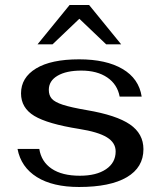

<svg xmlns="http://www.w3.org/2000/svg" viewBox="-20 -737 643 767"><path d="M50 -142H137Q145 -91 186.5 -63Q228 -35 299 -35Q365 -35 403.5 -61Q442 -87 442 -132Q442 -167 407 -188.5Q372 -210 296 -222Q170 -242 117 -274Q64 -306 64 -364Q64 -427 124 -463.5Q184 -500 296 -500Q404 -500 469.5 -461.5Q535 -423 546 -351H458Q449 -400 408.5 -427.5Q368 -455 305 -455Q245 -455 210 -434.5Q175 -414 175 -378Q175 -356 187 -342.5Q199 -329 231 -318.5Q263 -308 327 -297Q445 -277 499 -240Q553 -203 553 -141Q553 -68 486.5 -29Q420 10 296 10Q191 10 127.5 -29.5Q64 -69 50 -142ZM258 -717H336L464 -560H404L297 -662L190 -560H130Z"/></svg>

Font: Fahkwang Medium
Style: Regular
Weight: 500
Version: Version 1.000; ttfautohint (v1.6)